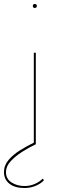

<svg xmlns="http://www.w3.org/2000/svg" viewBox="-80 -725 290 965"><path d="M85 -695Q85 -705 95 -705Q105 -705 105 -695Q105 -685 95 -685Q85 -685 85 -695ZM134 173 141 180Q130 195 102.5 207.5Q75 220 43 220Q-5 220 -32.5 198.5Q-60 177 -60 140Q-60 106 -37 79Q-14 52 20.5 30.5Q55 9 90 -8V-460H100V0Q66 16 31.5 38Q-3 60 -26.5 85.5Q-50 111 -50 140Q-50 174 -22 192Q6 210 43 210Q73 210 98 198Q123 186 134 173Z"/></svg>

Font: Jost* Hairline
Style: Regular
Weight: 100
Version: Version 3.7